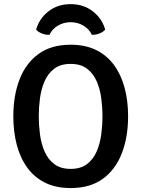

<svg xmlns="http://www.w3.org/2000/svg" viewBox="-20 -918 700 951"><path d="M172 -342Q172 -298 178 -252.2Q184 -206.5 200.8 -167.8Q217.5 -129 248.8 -105.2Q280 -81.5 330 -81.5Q380 -81.5 411 -105.2Q442 -129 458.8 -167.8Q475.5 -206.5 481.5 -252.2Q487.5 -298 487.5 -342Q487.5 -386 481.5 -431.5Q475.5 -477 458.8 -515.5Q442 -554 411 -577.8Q380 -601.5 330 -601.5Q280 -601.5 248.8 -577.8Q217.5 -554 200.8 -515.5Q184 -477 178 -431.5Q172 -386 172 -342ZM46 -342Q46 -444.5 76.8 -524.5Q107.5 -604.5 170.5 -650.5Q233.5 -696.5 330 -696.5Q403 -696.5 456.5 -670Q510 -643.5 545 -595.5Q580 -547.5 597.2 -483Q614.5 -418.5 614.5 -342Q614.5 -239 583.5 -158.8Q552.5 -78.5 489.5 -32.5Q426.5 13.5 330 13.5Q257 13.5 203.5 -13Q150 -39.5 115 -87.8Q80 -136 63 -200.8Q46 -265.5 46 -342ZM501 -771.5Q490 -758.5 471.8 -751.8Q453.5 -745 435 -745.5Q421.5 -774.5 393 -791.2Q364.5 -808 330 -808Q295.5 -808 267 -791.2Q238.5 -774.5 225 -745.5Q206.5 -745 188.2 -751.8Q170 -758.5 159 -771.5Q174.5 -826.5 220.2 -862Q266 -897.5 330 -897.5Q393.5 -897.5 439.5 -862Q485.5 -826.5 501 -771.5Z"/></svg>

Font: Signika Medium
Style: Regular
Weight: 500
Designer: Anna Giedry
Foundry: Anna Giedry
Version: Version 2.000